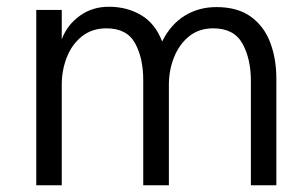

<svg xmlns="http://www.w3.org/2000/svg" viewBox="-20 -549 908 569"><path d="M799 0H723.5V-309.5Q723.5 -374.5 698.5 -419.8Q673.5 -465 612 -465Q569.5 -465 540.2 -441.2Q511 -417.5 495.8 -379.2Q480.5 -341 480.5 -298V0H404.5V-311.5Q404.5 -377 380.2 -421Q356 -465 295.5 -465Q252.5 -465 222.8 -441.2Q193 -417.5 178 -379.2Q163 -341 163 -298V0H87.5V-519.5H163V-432.5Q179 -475 216.2 -502Q253.5 -529 302.5 -529Q356.5 -529 398.5 -504Q440.5 -479 460.5 -426Q486 -477 527.5 -502.5Q569 -528 621.5 -528Q683.5 -528 722.8 -500Q762 -472 780.5 -423.8Q799 -375.5 799 -315.5Z"/></svg>

Font: Acari Sans
Style: Regular
Weight: 400
Designer: Alfredo Marco Pradil and Stefan Peev (font) & Cristiano Sobral (main changes)
Foundry: Alfredo Marco Pradil and Stefan Peev (font) & Cristiano Sobral (main changes)
Version: Version 1.063; ttfautohint (v1.8.3)